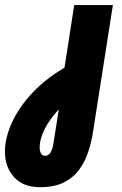

<svg xmlns="http://www.w3.org/2000/svg" viewBox="-80 -533 490 770"><path d="M80.7 217.7Q12.3 217.7 -24 177Q-60.3 136.3 -60.3 74.7Q-60.3 21.7 -32.7 -40.3Q-5 -102.3 51.8 -162.7Q108.7 -223 196 -271.7L210.7 -141.7Q164.7 -107.7 135.5 -71Q106.3 -34.3 92.7 -1.3Q79 31.7 79 57Q79 72.7 84.5 82.2Q90 91.7 100 91.7Q111.7 91.7 118.5 84.2Q125.3 76.7 129.2 64.3Q133 52 135 37.7L166.3 -160.7L169 -199.3L217.7 -512.7H372.7L293 -3.7Q287 35.3 274.3 74.5Q261.7 113.7 238.3 146.2Q215 178.7 176.8 198.2Q138.7 217.7 80.7 217.7Z"/></svg>

Font: MuseoModerno Thin
Style: Italic
Weight: 100
Italic angle: -9°
Designer: Pablo Cosgaya, Héctor Gatti, Marcela Romero, and the Authors of The MuseoModerno Project.
Foundry: Omnibus-Type Team
Version: Version 1.003